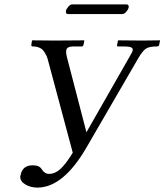

<svg xmlns="http://www.w3.org/2000/svg" viewBox="-20 -829 746 871"><path d="M533.7 -765.1H289.6Q276.4 -765.1 279.3 -779.8Q281.2 -789.1 290.3 -799.1Q299.3 -809.1 307.6 -809.1H552.2Q566.4 -809.1 563.5 -794.9Q561.5 -785.2 552.2 -775.1Q543 -765.1 533.7 -765.1ZM203.1 -40Q228 -40 252.4 -61Q276.9 -82 310.1 -136.2L196.8 -559.1Q193.8 -570.3 190.4 -577.1Q187 -584 179.9 -595Q172.9 -606 159.9 -612.1Q147 -618.2 129.9 -618.2Q126 -618.2 123.5 -620.1Q121.1 -622.1 122.1 -625L125 -645L127 -646Q189 -645 230 -645L360.8 -646L362.8 -645L358.9 -626Q356.9 -618.2 351.1 -618.2H312Q284.2 -618.2 280.8 -602.1Q278.8 -589.8 282.2 -575.2L372.1 -229L569.8 -575.2Q581.1 -593.3 582 -601.1V-605Q582 -618.2 544.9 -618.2H516.1Q509.3 -618.2 511.2 -625L515.1 -645L517.1 -646Q582 -645 625 -645L705.1 -646L706.1 -645L702.1 -626Q701.2 -618.2 689.9 -618.2Q656.7 -618.2 641.8 -608.2Q627 -598.1 607.9 -565.9L373 -161.1Q267.1 22 149.9 22Q119.1 22 95.5 8.1Q71.8 -5.9 71.8 -26.9Q71.8 -30.8 73.2 -33.2Q81.1 -79.1 127.9 -79.1Q160.2 -79.1 169.9 -60.1Q183.1 -40 203.1 -40Z"/></svg>

Font: Linux Libertine
Style: Italic
Weight: 400
Italic angle: -12°
Designer: Philipp H. Poll
Foundry: Philipp H. Poll
Version: Version 5.1.6 ; ttfautohint (v0.9)